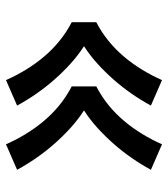

<svg xmlns="http://www.w3.org/2000/svg" viewBox="20 -660 560 640"><g transform="rotate(90 300.0 -340.0)"><path d="M461 -80Q446 -114 426.5 -146Q407 -178 383 -206.5Q359 -235 330 -258.5Q301 -282 268 -299V-381Q301 -398 330 -421.5Q359 -445 383 -473.5Q407 -502 426.5 -534Q446 -566 461 -600L546 -563Q528 -530 506.5 -499Q485 -468 460 -439.5Q435 -411 407 -385.5Q379 -360 348 -340Q379 -320 407 -294.5Q435 -269 460 -240.5Q485 -212 506.5 -181Q528 -150 546 -117ZM247 -80Q232 -114 212.5 -146Q193 -178 169 -206.5Q145 -235 116 -258.5Q87 -282 54 -299V-381Q87 -398 116 -421.5Q145 -445 169 -473.5Q193 -502 212.5 -534Q232 -566 247 -600L332 -563Q314 -530 292.5 -499Q271 -468 246 -439.5Q221 -411 193 -385.5Q165 -360 134 -340Q165 -320 193 -294.5Q221 -269 246 -240.5Q271 -212 292.5 -181Q314 -150 332 -117Z"/></g></svg>

Font: Zed Mono Medium Extended
Style: Regular
Weight: 500
Width: 7
Monospace: yes
Designer: Belleve Invis
Foundry: Belleve Invis
Version: Version 1.0.0; ttfautohint (v1.8.4)